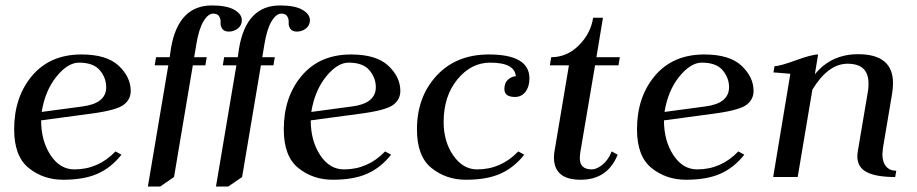

<svg xmlns="http://www.w3.org/2000/svg" viewBox="-20 -650 3366 705"><path d="M460 -316Q460 -285 434.5 -265.5Q409 -246 324 -234L131 -208Q131 -133 165.5 -80.5Q200 -28 253 -28Q341 -28 404 -94L426 -82Q389 -35 339 -12.5Q289 10 212 10Q139 10 85.5 -33Q32 -76 32 -175Q32 -294 98 -372Q164 -450 279 -450Q372 -450 416 -408.5Q460 -367 460 -316ZM133 -239 282 -259Q370 -270 370 -330Q370 -364 346.5 -392Q323 -420 270 -420Q229 -420 187.5 -369Q146 -318 133 -239Z M868 -576Q868 -557 853.5 -545.5Q839 -534 820 -534Q803 -534 796 -544.5Q789 -555 790 -567Q791 -579 785 -589.5Q779 -600 763 -600Q744 -600 727 -571.5Q710 -543 701 -488L693 -440H739L734 -410H688L619 0L568 35H523L598 -410H548L553 -440H603L608 -474Q635 -630 758 -630Q813 -630 840.5 -614Q868 -598 868 -576Z M1118 -576Q1118 -557 1103.5 -545.5Q1089 -534 1070 -534Q1053 -534 1046 -544.5Q1039 -555 1040 -567Q1041 -579 1035 -589.5Q1029 -600 1013 -600Q994 -600 977 -571.5Q960 -543 951 -488L943 -440H989L984 -410H938L869 0L818 35H773L848 -410H798L803 -440H853L858 -474Q885 -630 1008 -630Q1063 -630 1090.5 -614Q1118 -598 1118 -576Z M1450 -316Q1450 -285 1424.5 -265.5Q1399 -246 1314 -234L1121 -208Q1121 -133 1155.5 -80.5Q1190 -28 1243 -28Q1331 -28 1394 -94L1416 -82Q1379 -35 1329 -12.5Q1279 10 1202 10Q1129 10 1075.5 -33Q1022 -76 1022 -175Q1022 -294 1088 -372Q1154 -450 1269 -450Q1362 -450 1406 -408.5Q1450 -367 1450 -316ZM1123 -239 1272 -259Q1360 -270 1360 -330Q1360 -364 1336.5 -392Q1313 -420 1260 -420Q1219 -420 1177.5 -369Q1136 -318 1123 -239Z M1832 -323Q1832 -346 1846 -358Q1860 -370 1874 -370Q1870 -420 1780 -420Q1710 -420 1659.5 -358.5Q1609 -297 1609 -202Q1609 -130 1644.5 -79Q1680 -28 1732 -28Q1820 -28 1883 -94L1905 -82Q1868 -35 1818 -12.5Q1768 10 1691 10Q1618 10 1564.5 -33Q1511 -76 1511 -175Q1511 -294 1583 -372Q1655 -450 1775 -450Q1924 -450 1924 -362Q1924 -332 1909.5 -313Q1895 -294 1871 -294Q1832 -294 1832 -323Z M2194 -585 2170 -440H2256L2251 -410H2165L2111 -92Q2109 -76 2109 -69Q2109 -28 2153 -28Q2171 -28 2192.5 -45.5Q2214 -63 2226 -94L2248 -82Q2211 10 2112 10Q2014 10 2014 -72Q2014 -85 2017 -100L2069 -410H1999L2004 -440Q2062 -440 2105.5 -483.5Q2149 -527 2158 -585Z M2747 -316Q2747 -285 2721.5 -265.5Q2696 -246 2611 -234L2418 -208Q2418 -133 2452.5 -80.5Q2487 -28 2540 -28Q2628 -28 2691 -94L2713 -82Q2676 -35 2626 -12.5Q2576 10 2499 10Q2426 10 2372.5 -33Q2319 -76 2319 -175Q2319 -294 2385 -372Q2451 -450 2566 -450Q2659 -450 2703 -408.5Q2747 -367 2747 -316ZM2420 -239 2569 -259Q2657 -270 2657 -330Q2657 -364 2633.5 -392Q2610 -420 2557 -420Q2516 -420 2474.5 -369Q2433 -318 2420 -239Z M2972 -377Q3032 -451 3131 -451Q3259 -451 3259 -345Q3259 -328 3256 -308L3222 -106Q3220 -90 3220 -84Q3220 -55 3233.5 -39Q3247 -23 3271 -23L3267 0Q3197 0 3162.5 -18Q3128 -36 3128 -76Q3128 -82 3130 -96L3167 -315Q3169 -325 3169 -344Q3169 -416 3092 -416Q3021 -416 2963 -321L2909 0H2819L2882 -379Q2873 -380 2859 -381Q2845 -382 2836 -383Q2827 -384 2820 -384L2824 -407Q2843 -407 2902 -428.5Q2961 -450 2984 -450Z"/></svg>

Font: Judson
Style: Italic
Weight: 400
Italic angle: -9.5°
Version: Version 20110429